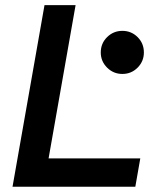

<svg xmlns="http://www.w3.org/2000/svg" viewBox="-20 -713 626 733"><path d="M27.8 0 46.9 -108.4 149.9 -693.4H268.6L165.5 -108.4H515.6L496.6 0ZM447.3 -430.7Q413.1 -430.7 388.9 -454.8Q364.7 -479 364.7 -512.7Q364.7 -547.4 388.9 -571.3Q413.1 -595.2 447.3 -595.2Q481.4 -595.2 505.4 -571.3Q529.3 -547.4 529.3 -512.7Q529.3 -479 505.4 -454.8Q481.4 -430.7 447.3 -430.7Z"/></svg>

Font: Cascadia Code NF SemiBold
Style: Italic
Weight: 600
Italic angle: -10°
Monospace: yes
Designer: Aaron Bell
Foundry: Saja Typeworks
Version: Version 2404.023; ttfautohint (v1.8.4)